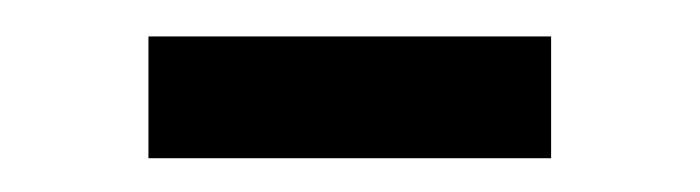

<svg xmlns="http://www.w3.org/2000/svg" viewBox="-20 -280 394 108"><path d="M63.5 -259.5H290V-191H63.5Z"/></svg>

Font: Newsreader 16pt 16pt
Style: Regular
Weight: 400
Version: Version 1.003